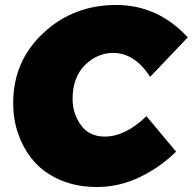

<svg xmlns="http://www.w3.org/2000/svg" viewBox="-20 -735 774 771"><path d="M368.5 16Q260 16 178 -35Q136.5 -60 104 -102Q71.5 -144 52.2 -199.8Q33 -255.5 33 -321.5Q33 -489.5 153.8 -602.2Q274.5 -715 446.5 -715Q614 -715 734 -585L583 -426.5Q520.5 -522.5 434.5 -522.5Q370.5 -522.5 321 -473.5Q271.5 -424.5 271.5 -337.5Q271.5 -278.5 305 -232.5Q338.5 -186.5 400.5 -186.5Q483.5 -186.5 568 -268.5L687 -126Q623 -63 540.8 -23.5Q458.5 16 368.5 16Z"/></svg>

Font: Argentum Sans Black
Style: Italic
Weight: 900
Italic angle: -11°
Designer: Julieta Ulanovsky (font), Cristiano Sobral (main changes and remaster)
Foundry: Julieta Ulanovsky (font), Cristiano Sobral (main changes and remaster)
Version: Version 2.007;June 15, 2022;FontCreator 14.0.0.2814 64-bit; 